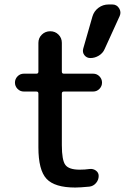

<svg xmlns="http://www.w3.org/2000/svg" viewBox="-20 -830 581 860"><path d="M87 -420Q70 -420 58.5 -432Q47 -444 47 -460Q47 -476 58.5 -488Q70 -500 87 -500H143Q152 -500 152 -509V-638Q152 -660 167.5 -675Q183 -690 205 -690Q227 -690 242 -675Q257 -660 257 -638V-509Q257 -500 266 -500H397Q414 -500 425.5 -488Q437 -476 437 -460Q437 -444 425.5 -432Q414 -420 397 -420H266Q257 -420 257 -411V-180Q257 -112 273 -91Q289 -70 337 -70Q360 -70 381 -73Q397 -75 409.5 -66Q422 -57 422 -42Q422 -24 410 -10Q398 4 380 6Q338 10 317 10Q225 10 188.5 -29Q152 -68 152 -170V-411Q152 -420 143 -420ZM467 -810H483Q503 -810 513.5 -793Q524 -776 516 -758L449 -611Q441 -592 423 -581Q405 -570 385 -570Q368 -570 358 -583Q348 -596 353 -613L394 -756Q401 -780 421 -795Q441 -810 467 -810Z"/></svg>

Font: Rounded Mplus 1c Medium
Style: Regular
Weight: 500
Version: Version 1.059.20150529